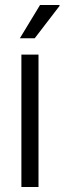

<svg xmlns="http://www.w3.org/2000/svg" viewBox="-20 -743 257 763"><path d="M65 0V-526H133V0ZM59 -591 139 -723H216L217 -720L118 -591Z"/></svg>

Font: Archivo SemiCondensed Light
Style: Regular
Weight: 300
Width: 4
Designer: Hector Gatti
Foundry: Omnibus-Type
Version: Version 2.001